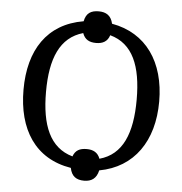

<svg xmlns="http://www.w3.org/2000/svg" viewBox="-57 -828 895 943"><g transform="rotate(5 391.0 -356.5)"><path d="M392 61C428 61 453 45 462 4C632 -27 726 -164 726 -358C726 -553 632 -689 462 -719C453 -759 428 -774 392 -774C354 -774 330 -760 322 -719C144 -689 57 -554 57 -359C57 -163 144 -25 322 4C330 45 354 61 392 61ZM325 -53C212 -85 168 -193 168 -358C168 -522 212 -629 325 -661C336 -630 358 -618 392 -618C424 -618 448 -630 458 -662C571 -631 615 -524 615 -358C615 -192 571 -84 458 -53C447 -83 424 -95 392 -95C358 -95 336 -84 325 -53Z"/></g></svg>

Font: Noto Serif
Style: Regular
Weight: 400
Designer: Monotype Design Team
Foundry: Monotype Imaging Inc.
Version: Version 2.015